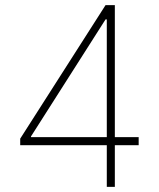

<svg xmlns="http://www.w3.org/2000/svg" viewBox="-20 -727 618 747"><path d="M58.6 -187.5 390.6 -707H426.8V-193.4H519.5V-162.1H426.8V0H395.5V-162.1H58.6ZM395.5 -193.4V-651.4H390.6L100.6 -196.3V-193.4Z"/></svg>

Font: Pretendard Std Thin
Style: Regular
Weight: 100
Designer: Base glyphs from Inter by Rasmus Andersson; Hangeul glyphs from Noto Sans CJK(Source Han Sans) by Jang Soo-young and Kan
Foundry: Kil Hyung-jin
Version: Version 1.309